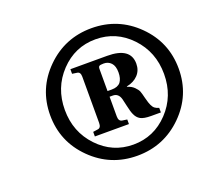

<svg xmlns="http://www.w3.org/2000/svg" viewBox="-123 -857 1101 1022"><g transform="rotate(-20 427.0 -346.0)"><path d="M232.5 -90.5Q126 -196 126 -346Q126 -496 232.5 -601.5Q339 -707 490 -707Q641 -707 747.5 -601.5Q854 -496 854 -346Q854 -196 747.5 -90.5Q641 15 490 15Q339 15 232.5 -90.5ZM291 -557.5Q209 -471 209 -346Q209 -221 291 -134.5Q373 -48 490 -48Q607 -48 689 -134.5Q771 -221 771 -346Q771 -471 689 -557.5Q607 -644 490 -644Q373 -644 291 -557.5ZM311 -159V-185L338 -189Q357 -191 357 -219V-481Q357 -508 338 -510L311 -514V-540H519Q651 -540 651 -448Q651 -410 627 -384.5Q603 -359 562 -351V-349Q586 -342 601 -327Q616 -312 620.5 -300.5Q625 -289 632 -260Q633 -256 634 -253Q645 -208 661 -196Q668 -190 685 -185V-159H630Q589 -159 570 -169.5Q551 -180 541 -204Q534 -219 526 -256Q518 -293 517 -295Q507 -331 475 -331H457V-219Q457 -192 477 -189L504 -185V-159ZM457 -363H481Q515 -363 531 -382Q546 -402 546 -437Q546 -473 529.5 -490.5Q513 -508 488 -508Q468 -508 462.5 -504Q457 -500 457 -488Z"/></g></svg>

Font: Heuristica
Style: Bold Italic
Weight: 700
Italic angle: -13°
Version: Version 1.0.2